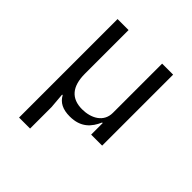

<svg xmlns="http://www.w3.org/2000/svg" viewBox="-194 -652 987 987"><g transform="rotate(45 300.0 -158.0)"><path d="M178 200V44L171 -40H175C194 -5 227 12 278 12C358 12 395 -31 418 -84H422V0H502V-516H422V-158C422 -90 361 -59 297 -59C219 -59 178 -105 178 -199V-516H98V200Z"/></g></svg>

Font: IBM Plex Mono
Style: Regular
Weight: 400
Monospace: yes
Designer: Mike Abbink, Paul van der Laan, Pieter van Rosmalen
Foundry: Bold Monday
Version: Version 2.004